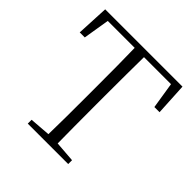

<svg xmlns="http://www.w3.org/2000/svg" viewBox="-189 -873 1024 1024"><g transform="rotate(45 322.5 -361.5)"><path d="M170 0V-29L313 -40H332L475 -29V0ZM287 0Q289 -83 289.5 -166Q290 -249 290 -333V-390Q290 -474 289.5 -557.5Q289 -641 287 -723H358Q357 -641 356.5 -557.5Q356 -474 356 -390V-333Q356 -249 356.5 -166Q357 -83 358 0ZM22 -540 31 -723H614L624 -540H585L556 -723L587 -689H58L90 -723L60 -540Z"/></g></svg>

Font: Noto Serif KR
Style: Regular
Weight: 200
Designer: Ryoko NISHIZUKA 西塚涼子 (kana & ideographs); Frank Grießhammer (Latin, Greek & Cyrillic); Wenlong ZHANG 张文龙 (bopomofo); San
Foundry: Adobe
Version: Version 2.001;hotconv 1.1.0;makeotfexe 2.6.0